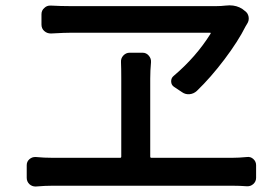

<svg xmlns="http://www.w3.org/2000/svg" viewBox="-20 -718 1040 712"><path d="M760.7 -592.8Q762.7 -596.7 758.8 -596.7H246.1Q220.7 -596.7 168.9 -593.8Q154.3 -593.8 144 -603Q133.8 -612.3 133.8 -627V-665Q133.8 -679.7 144.5 -688.5Q153.3 -697.3 166 -697.3Q167 -697.3 168.9 -697.3Q206.1 -695.3 239.3 -695.3H782.2Q799.8 -695.3 816.4 -697.3Q824.2 -698.2 831.1 -698.2Q858.4 -698.2 878.9 -684.6L887.7 -677.7Q899.4 -669.9 901.9 -655.8Q904.3 -641.6 896.5 -629.9Q893.6 -625 890.6 -620.1Q863.3 -565.4 812.5 -498Q761.7 -430.7 710 -380.9Q698.2 -370.1 683.1 -368.7Q668 -367.2 655.3 -376L626 -395.5Q615.2 -402.3 614.7 -415.5Q614.3 -428.7 624 -436.5Q707 -506.8 760.7 -592.8ZM537.1 -137.7Q537.1 -132.8 541 -132.8H840.8Q865.2 -132.8 895.5 -135.7Q909.2 -137.7 919.4 -128.4Q929.7 -119.1 929.7 -105.5V-58.6Q929.7 -44.9 919.4 -35.6Q909.2 -26.4 895.5 -27.3Q868.2 -29.3 840.8 -29.3H174.8Q147.5 -29.3 113.3 -26.4Q112.3 -26.4 111.3 -26.4Q98.6 -26.4 88.9 -35.2Q79.1 -44.9 79.1 -58.6V-105.5Q79.1 -119.1 89.4 -127.9Q99.6 -136.7 113.3 -135.7Q143.6 -132.8 174.8 -132.8H425.8Q429.7 -132.8 429.7 -137.7V-426.8Q429.7 -465.8 428.7 -487.3Q427.7 -502 437.5 -512.2Q447.3 -522.5 460.9 -522.5H508.8Q522.5 -522.5 531.7 -511.7Q541 -501 540 -487.3Q537.1 -456.1 537.1 -426.8Z"/></svg>

Font: Gen Jyuu GothicL Medium
Style: Regular
Weight: 500
Designer: [Source Han Sans]
Ryoko NISHIZUKA  (kana & ideographs); Paul D. Hunt (Latin, Greek & Cyrillic); Wenlong ZHANG  (bopomofo
Version: Version 1.002.20150607